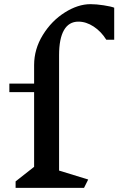

<svg xmlns="http://www.w3.org/2000/svg" viewBox="-20 -903 569 923"><path d="M529 -866V-712H491Q466 -752 430 -775.5Q394 -799 357 -799Q311 -799 287.5 -758Q264 -717 264 -638V-83L404 -40L384 0H55V-31L144 -101V-460H25V-501H144V-590Q144 -667 186 -735Q228 -803 291.5 -843Q355 -883 415 -883Q443 -883 478.5 -877.5Q514 -872 529 -866Z"/></svg>

Font: Inknut Antiqua
Style: Regular
Weight: 400
Designer: Claus Eggers Sørensen
Foundry: Claus Eggers Sørensen
Version: Version 1.003; ttfautohint (v1.8.2) -l 8 -r 50 -G 200 -x 14 